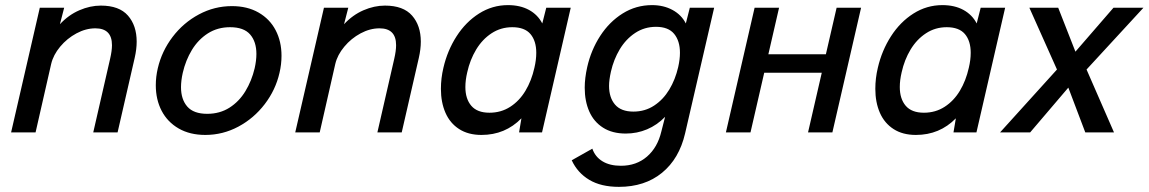

<svg xmlns="http://www.w3.org/2000/svg" viewBox="-20 -518 4493 751"><path d="M135.7 -487.8H231L214.4 -423.3Q248 -459.5 290.3 -477.8Q332.5 -496.1 374.5 -496.1Q446.3 -496.1 480.5 -457Q514.6 -418 514.6 -355Q514.6 -325.7 506.8 -291.5L439.9 0H344.7L410.6 -287.6Q418 -319.3 418 -341.3Q418 -407.2 353 -407.2Q315.9 -407.2 279.1 -387.5Q242.2 -367.7 215.3 -335.4Q188.5 -303.2 180.2 -268.1L119.1 0H23.4Z M589.4 -184.6Q589.4 -217.8 597.2 -251Q612.8 -317.9 655 -373.5Q697.3 -429.2 758.1 -461.7Q818.8 -494.1 887.2 -494.1Q947.3 -494.1 991.2 -469Q1035.2 -443.8 1058.1 -399.9Q1081.1 -356 1081.1 -299.8Q1081.1 -266.1 1073.2 -232.9Q1058.1 -166.5 1015.6 -110.8Q973.1 -55.2 912.4 -22.7Q851.6 9.8 783.2 9.8Q722.7 9.8 679 -15.4Q635.3 -40.5 612.3 -84.5Q589.4 -128.4 589.4 -184.6ZM976.1 -251Q982.9 -281.2 982.9 -307.1Q982.9 -355 958.3 -383.3Q933.6 -411.6 879.9 -411.6Q831.1 -411.6 793.2 -387.5Q755.4 -363.3 730.7 -322.8Q706.1 -282.2 694.8 -232.9Q688 -202.6 688 -176.8Q688 -129.4 712.6 -101.1Q737.3 -72.8 790.5 -72.8Q839.8 -72.8 877.7 -96.9Q915.5 -121.1 939.9 -161.4Q964.4 -201.7 976.1 -251Z M1247.1 -487.8H1342.3L1325.7 -423.3Q1359.4 -459.5 1401.6 -477.8Q1443.8 -496.1 1485.8 -496.1Q1557.6 -496.1 1591.8 -457Q1626 -418 1626 -355Q1626 -325.7 1618.2 -291.5L1551.3 0H1456.1L1522 -287.6Q1529.3 -319.3 1529.3 -341.3Q1529.3 -407.2 1464.4 -407.2Q1427.2 -407.2 1390.4 -387.5Q1353.5 -367.7 1326.7 -335.4Q1299.8 -303.2 1291.5 -268.1L1230.5 0H1134.8Z M2212.4 -487.8 2100.1 0H2010.3L2019.5 -55.2Q1956.1 9.8 1863.3 9.8Q1811.5 9.8 1775.9 -13.2Q1740.2 -36.1 1722.4 -76.9Q1704.6 -117.7 1704.6 -170.4Q1704.6 -211.9 1714.4 -252.9Q1730 -320.3 1765.9 -376.2Q1801.8 -432.1 1853.8 -465.1Q1905.8 -498 1966.8 -498Q2014.6 -498 2049.1 -479.2Q2083.5 -460.4 2101.1 -426.3L2116.7 -487.8ZM2077.6 -311.5Q2077.6 -357.9 2054.9 -384.8Q2032.2 -411.6 1983.9 -411.6Q1939 -411.6 1902.8 -387.9Q1866.7 -364.3 1842.5 -324.2Q1818.4 -284.2 1807.6 -235.4Q1800.3 -204.6 1800.3 -177.7Q1800.3 -131.3 1823.5 -104.2Q1846.7 -77.1 1894.5 -77.1Q1939.9 -77.1 1975.8 -100.3Q2011.7 -123.5 2035.4 -163.1Q2059.1 -202.6 2070.3 -252.9Q2077.6 -283.7 2077.6 -311.5Z M2400.9 212.9Q2330.6 212.9 2284.7 185.3Q2238.8 157.7 2216.3 108.9L2296.9 63.5Q2308.1 95.7 2336.7 113Q2365.2 130.4 2408.7 130.4Q2469.2 130.4 2510.7 94.5Q2552.2 58.6 2566.9 -3.9L2581.5 -61Q2550.3 -28.8 2511 -12.2Q2471.7 4.4 2427.7 4.4Q2375 4.4 2338.9 -18.6Q2302.7 -41.5 2284.9 -82Q2267.1 -122.6 2267.1 -174.8Q2267.1 -212.4 2276.9 -255.9Q2292 -322.3 2327.6 -377.4Q2363.3 -432.6 2415.5 -465.3Q2467.8 -498 2530.3 -498Q2575.7 -498 2610.6 -479Q2645.5 -460 2662.6 -426.3L2678.2 -487.8H2773.4L2659.7 3.9Q2636.7 103 2569.3 158Q2502 212.9 2400.9 212.9ZM2632.8 -255.9Q2639.6 -286.1 2639.6 -311.5Q2639.6 -357.9 2616.9 -385.5Q2594.2 -413.1 2545.9 -413.1Q2501 -413.1 2464.6 -389.2Q2428.2 -365.2 2404.3 -325.4Q2380.4 -285.6 2369.6 -237.8Q2362.3 -205.1 2362.3 -182.1Q2362.3 -136.2 2385.7 -108.9Q2409.2 -81.5 2457.5 -81.5Q2502.9 -81.5 2538.6 -105Q2574.2 -128.4 2597.9 -167.7Q2621.6 -207 2632.8 -255.9Z M2819.3 0 2931.6 -487.8H3027.3L2985.4 -305.7H3210.4L3252.4 -487.8H3348.1L3235.8 0H3140.6L3194.3 -233.4H2969.2L2915.5 0Z M3911.6 -487.8 3799.3 0H3709.5L3718.8 -55.2Q3655.3 9.8 3562.5 9.8Q3510.7 9.8 3475.1 -13.2Q3439.5 -36.1 3421.6 -76.9Q3403.8 -117.7 3403.8 -170.4Q3403.8 -211.9 3413.6 -252.9Q3429.2 -320.3 3465.1 -376.2Q3501 -432.1 3553 -465.1Q3605 -498 3666 -498Q3713.9 -498 3748.3 -479.2Q3782.7 -460.4 3800.3 -426.3L3815.9 -487.8ZM3776.9 -311.5Q3776.9 -357.9 3754.2 -384.8Q3731.4 -411.6 3683.1 -411.6Q3638.2 -411.6 3602.1 -387.9Q3565.9 -364.3 3541.7 -324.2Q3517.6 -284.2 3506.8 -235.4Q3499.5 -204.6 3499.5 -177.7Q3499.5 -131.3 3522.7 -104.2Q3545.9 -77.1 3593.8 -77.1Q3639.2 -77.1 3675 -100.3Q3710.9 -123.5 3734.6 -163.1Q3758.3 -202.6 3769.5 -252.9Q3776.9 -283.7 3776.9 -311.5Z M3891.6 0 4114.3 -246.1 4006.3 -487.8H4119.1L4186.5 -315.9L4335.4 -487.8H4452.6L4230 -246.1L4337.4 0H4225.1L4158.7 -175.3L4009.3 0Z"/></svg>

Font: Acari Sans Medium
Style: Italic
Weight: 500
Italic angle: -13°
Designer: Alfredo Marco Pradil and Stefan Peev
Foundry: Hanken Design Co.
Version: Version 1.045